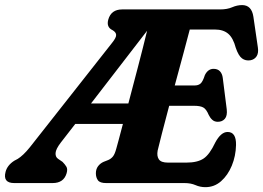

<svg xmlns="http://www.w3.org/2000/svg" viewBox="-53 -738 1060 774"><path d="M691 0H375Q350 0 341.8 -11.2Q333.5 -22.5 333.5 -39.5Q333.5 -56 342.2 -67.8Q351 -79.5 364.5 -85.5L383.5 -93Q395 -98 402.5 -107.5Q410 -117 416 -139.5Q418.5 -148 425.5 -174.2Q432.5 -200.5 442.5 -238.5H250.5L191.5 -162.5Q172 -137 171 -121Q170 -105 181.5 -97.5L199 -85.5Q208.5 -76 214.5 -66.2Q220.5 -56.5 215.5 -39.5Q204 0 159 0H4.5Q-42.5 0 -30.5 -45.5Q-23.5 -72 4.5 -90L18.5 -97.5Q29 -104 41.2 -115.5Q53.5 -127 67.5 -144.5L399 -565.5Q416 -586.5 415.2 -597.5Q414.5 -608.5 400.5 -616.5Q375 -628.5 383.5 -659Q395 -700 439.5 -700H834Q863 -700 883 -708.8Q903 -717.5 923 -717.5Q961.5 -717.5 968.5 -670.5L986.5 -547Q990 -524.5 981.5 -511.2Q973 -498 956.5 -495Q937 -492 922.8 -502.5Q908.5 -513 897.5 -545Q887 -585 867 -602Q847 -619 813.5 -619H712Q704 -587 687 -524.8Q670 -462.5 651.5 -393.5H732Q746.5 -393.5 755.5 -401.2Q764.5 -409 773 -435.5Q785.5 -460.5 808 -460.5Q824.5 -460.5 833.8 -450.5Q843 -440.5 845 -424L861 -297.5Q864 -271.5 853.5 -259.2Q843 -247 825 -247Q811.5 -247 802.8 -255Q794 -263 788.5 -274.5Q778.5 -298.5 766 -305Q753.5 -311.5 730 -311.5H629Q612.5 -249 599.5 -199Q586.5 -149 582.5 -131Q578.5 -108.5 587.5 -95.5Q596.5 -82.5 624 -82.5H698.5Q743 -82.5 767.5 -98.8Q792 -115 814.5 -163Q837.5 -206 864.5 -206Q899.5 -206 898.5 -153.5Q897.5 -109 881.5 -70.2Q865.5 -31.5 838.2 -7.5Q811 16.5 775 16.5Q754 16.5 735 8.2Q716 0 691 0ZM314 -321H464.5Q483 -391 503.5 -469.5Q524 -548 540 -614Z"/></svg>

Font: Fraunces 144pt SuperSoft
Style: Bold Italic
Weight: 700
Italic angle: -16°
Version: Version 1.000;[0bf87f6ff]